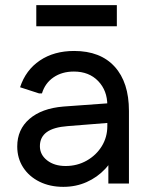

<svg xmlns="http://www.w3.org/2000/svg" viewBox="-20 -713 585 746"><path d="M226 13Q174 13 133.5 -7Q93 -27 70 -62.5Q47 -98 47 -144Q47 -210 94.5 -251Q142 -292 226 -299L419 -313V-237L243 -223Q188 -219 161.5 -199.5Q135 -180 135 -145Q135 -112 163 -90Q191 -68 235 -68Q280 -68 317 -89Q354 -110 375.5 -145Q397 -180 397 -223V-304Q397 -361 361.5 -398Q326 -435 267 -435Q221 -435 188 -412.5Q155 -390 143 -350H132L58 -374Q80 -441 135 -478Q190 -515 268 -515Q370 -515 425.5 -454Q481 -393 481 -282V0H401V-146L431 -130Q419 -89 388.5 -56.5Q358 -24 316.5 -5.5Q275 13 226 13ZM121 -611V-693H434V-611Z"/></svg>

Font: Fustat Medium
Style: Regular
Weight: 500
Designer: Mohamed Gaber, Khaled Hosny, Laura Garcia Mut
Foundry: Kief Type Foundry, Alif Type Foundry, Hard Type Foundry
Version: Version 1.007